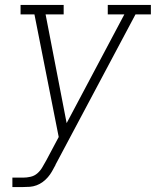

<svg xmlns="http://www.w3.org/2000/svg" viewBox="-20 -540 640 775"><path d="M30 215V177H73Q88 177 103.5 173.5Q119 170 131 159.5Q143 149 151 135Q159 121 167 107L217 13L119 -482H63V-520H237V-482H164L249 -43L482 -482H415V-520H589V-482H527L204 125Q204 125 204 125Q204 125 204 125V126Q197 139 190 151.5Q183 164 173.5 175Q164 186 152.5 194.5Q141 203 127.5 208Q114 213 100.5 214Q87 215 73 215Z"/></svg>

Font: Iosevka Etoile XLtObl
Style: Regular
Weight: 200
Italic angle: -9°
Designer: Belleve Invis
Foundry: Belleve Invis
Version: Version 15.5.2; ttfautohint (v1.8.4)